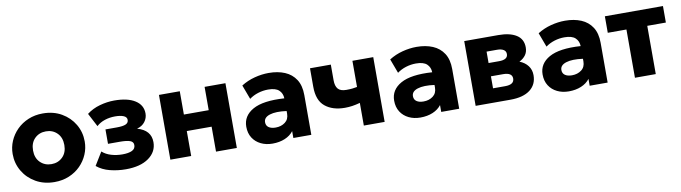

<svg xmlns="http://www.w3.org/2000/svg" viewBox="-31 -1002 5278 1489"><g transform="rotate(-10 2608.0 -257.5)"><path d="M311.5 15Q228 15 164 -21.8Q100 -58.5 63.8 -120Q27.5 -181.5 27.5 -255Q27.5 -308.5 48.2 -357Q69 -405.5 107 -443.5Q145 -481.5 197 -503.2Q249 -525 311.5 -525Q395 -525 458.8 -488.2Q522.5 -451.5 558.8 -390Q595 -328.5 595 -255Q595 -201.5 574.2 -153Q553.5 -104.5 515.8 -66.5Q478 -28.5 426 -6.8Q374 15 311.5 15ZM311.5 -126Q364 -126 399.2 -160.8Q434.5 -195.5 434.5 -255Q434.5 -314.5 399.5 -349.2Q364.5 -384 311.5 -384Q258 -384 223 -349.2Q188 -314.5 188 -255Q188 -195.5 223.2 -160.8Q258.5 -126 311.5 -126Z M873 13.5Q808 13.5 748 -1.8Q688 -17 645 -52.5L708 -155.5Q737 -129.5 778.8 -117.2Q820.5 -105 866 -105Q914.5 -105 941.8 -118Q969 -131 969 -160.5Q969 -186 942.8 -195.5Q916.5 -205 863 -205H769.5V-318.5H858.5Q907 -318.5 929.5 -328.5Q952 -338.5 952 -362Q952 -384 927 -394.5Q902 -405 859.5 -405Q817.5 -405 779 -392.5Q740.5 -380 713 -354.5L657.5 -460.5Q702 -495 760 -511.2Q818 -527.5 874.5 -527.5Q980 -527.5 1038.5 -490.2Q1097 -453 1097 -386.5Q1097 -351 1075.2 -322Q1053.5 -293 1012 -281.5Q1119 -251.5 1119 -157Q1119 -80.5 1053.2 -33.5Q987.5 13.5 873 13.5Z M1224.5 0V-510H1388.5V-326.5H1584V-510H1748V0H1584V-196.5H1388.5V0Z M2027.5 15Q1976.5 15 1936 -4.8Q1895.5 -24.5 1872 -61.2Q1848.5 -98 1848.5 -149Q1848.5 -234.5 1930 -280.2Q2011.5 -326 2177.5 -315Q2176.5 -354.5 2150.2 -379.2Q2124 -404 2064.5 -404Q2024.5 -404 1985.8 -392Q1947 -380 1916 -357L1874 -469.5Q1923.5 -500.5 1980 -515.2Q2036.5 -530 2091 -530Q2163 -530 2217.8 -507Q2272.5 -484 2303.5 -436Q2334.5 -388 2334.5 -313V0H2193V-54Q2168 -21 2125 -3Q2082 15 2027.5 15ZM1998 -158Q1998 -131 2018.2 -117.2Q2038.5 -103.5 2072.5 -103.5Q2116.5 -103.5 2147.2 -126.8Q2178 -150 2178 -194.5V-215Q2094 -226.5 2046 -211.2Q1998 -196 1998 -158Z M2748 0V-178.5Q2715 -169.5 2686.2 -165.2Q2657.5 -161 2628 -161Q2531.5 -161 2472.8 -209Q2414 -257 2414 -364V-510H2578V-386Q2578 -341.5 2597.2 -318.8Q2616.5 -296 2662.5 -296Q2690.5 -296 2710.2 -298.2Q2730 -300.5 2748 -304V-510H2912V0Z M3192 15Q3141 15 3100.5 -4.8Q3060 -24.5 3036.5 -61.2Q3013 -98 3013 -149Q3013 -234.5 3094.5 -280.2Q3176 -326 3342 -315Q3341 -354.5 3314.8 -379.2Q3288.5 -404 3229 -404Q3189 -404 3150.2 -392Q3111.5 -380 3080.5 -357L3038.5 -469.5Q3088 -500.5 3144.5 -515.2Q3201 -530 3255.5 -530Q3327.5 -530 3382.2 -507Q3437 -484 3468 -436Q3499 -388 3499 -313V0H3357.5V-54Q3332.5 -21 3289.5 -3Q3246.5 15 3192 15ZM3162.5 -158Q3162.5 -131 3182.8 -117.2Q3203 -103.5 3237 -103.5Q3281 -103.5 3311.8 -126.8Q3342.5 -150 3342.5 -194.5V-215Q3258.5 -226.5 3210.5 -211.2Q3162.5 -196 3162.5 -158Z M3628.5 0V-510H3896.5Q3987 -510 4038.5 -477.5Q4090 -445 4090 -379Q4090 -343 4071.5 -318.2Q4053 -293.5 4022.5 -278.5Q4064.5 -262 4088.2 -230.8Q4112 -199.5 4112 -156.5Q4112 -83 4057.8 -41.5Q4003.5 0 3902 0ZM3868 -399.5H3785V-309.5H3868Q3937 -309.5 3937 -354Q3937 -376.5 3918.5 -388Q3900 -399.5 3868 -399.5ZM3785 -110.5H3880.5Q3952 -110.5 3952 -158.5Q3952 -205 3880.5 -205H3785Z M4361 15Q4310 15 4269.5 -4.8Q4229 -24.5 4205.5 -61.2Q4182 -98 4182 -149Q4182 -234.5 4263.5 -280.2Q4345 -326 4511 -315Q4510 -354.5 4483.8 -379.2Q4457.5 -404 4398 -404Q4358 -404 4319.2 -392Q4280.5 -380 4249.5 -357L4207.5 -469.5Q4257 -500.5 4313.5 -515.2Q4370 -530 4424.5 -530Q4496.5 -530 4551.2 -507Q4606 -484 4637 -436Q4668 -388 4668 -313V0H4526.5V-54Q4501.5 -21 4458.5 -3Q4415.5 15 4361 15ZM4331.5 -158Q4331.5 -131 4351.8 -117.2Q4372 -103.5 4406 -103.5Q4450 -103.5 4480.8 -126.8Q4511.5 -150 4511.5 -194.5V-215Q4427.5 -226.5 4379.5 -211.2Q4331.5 -196 4331.5 -158Z M4883 0V-380H4736V-510H5193.5V-380H5047V0Z"/></g></svg>

Font: Geologica
Style: Bold
Weight: 700
Designer: Sindre Bremnes, Frode Helland
Foundry: Monokrom Skriftforlag AS
Version: Version 1.010; ttfautohint (v1.8.4.7-5d5b);gftools[0.9.28]